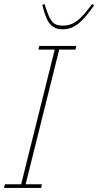

<svg xmlns="http://www.w3.org/2000/svg" viewBox="-23 -924 483 944"><path d="M1 -18H81L246 -680H166L170 -698H352L348 -680H268L103 -18H183L179 0H-3ZM285 -780Q261 -780 245 -788.5Q229 -797 218 -812.5Q207 -828 199.5 -850Q192 -872 185 -900L196 -904L205 -877Q213 -853 220.5 -838Q228 -823 237 -814Q246 -805 258 -801.5Q270 -798 286 -798Q319 -798 346 -814.5Q373 -831 409 -877L430 -904L440 -898Q420 -870 402 -848Q384 -826 366 -811Q348 -796 328.5 -788Q309 -780 285 -780Z"/></svg>

Font: IBM Plex Serif Thin
Style: Italic
Weight: 100
Italic angle: -14°
Designer: Mike Abbink, Paul van der Laan, Pieter van Rosmalen
Foundry: Bold Monday
Version: Version 3.001